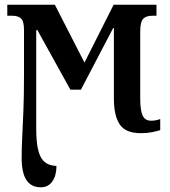

<svg xmlns="http://www.w3.org/2000/svg" viewBox="-20 -556 723 816"><path d="M153 240Q113 240 92.5 209.5Q72 179 72 114Q72 74 74.5 25.5Q77 -23 79.5 -87Q82 -151 82 -238V-429Q82 -466 69.5 -477.5Q57 -489 33 -489H11V-536H213L339 -290L463 -536H645V-489H626Q601 -489 588.5 -476Q576 -463 576 -423V-135Q576 -88 586 -65.5Q596 -43 622 -43Q642 -43 661 -50V-3Q645 2 625 6Q605 10 579 10Q514 10 489 -27Q464 -64 464 -137V-437H461L324 -175H279L139 -428H134V-7Q134 76 153.5 112Q173 148 220 149Q220 190 202.5 215Q185 240 153 240Z"/></svg>

Font: Noto Serif Condensed SemiBold
Style: Regular
Weight: 600
Width: 3
Designer: Monotype Design Team
Foundry: Monotype Imaging Inc.
Version: Version 2.013